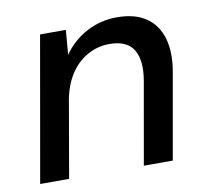

<svg xmlns="http://www.w3.org/2000/svg" viewBox="-63 -583 714 653"><g transform="rotate(-10 293.5 -256.5)"><path d="M25 0 113 -501H202L195 -416Q226 -461 274.5 -487Q323 -513 380 -513Q443 -513 481.5 -486Q520 -459 533.5 -410Q547 -361 535 -295L483 0H383L433 -284Q445 -353 422.5 -390.5Q400 -428 339 -428Q300 -428 265.5 -409.5Q231 -391 207 -356.5Q183 -322 172 -271L125 0Z"/></g></svg>

Font: DM Sans 17pt Medium
Style: Italic
Weight: 500
Italic angle: -10°
Version: Version 4.004;gftools[0.9.30]